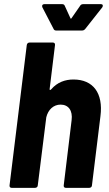

<svg xmlns="http://www.w3.org/2000/svg" viewBox="-20 -905 526 925"><path d="M391 -766 473 -870C478 -878 475 -885 467 -885H381C375 -885 369 -883 366 -877L325 -818C323 -814 320 -814 319 -818L292 -877C290 -883 285 -885 279 -885H193C184 -885 181 -878 184 -870L238 -766C240 -761 244 -758 250 -758H376C382 -758 387 -761 391 -766ZM334 -522C294 -522 256 -509 226 -474C222 -470 219 -471 219 -475L245 -688C246 -695 242 -700 235 -700H122C115 -700 110 -695 109 -688L26 -12C25 -5 29 0 36 0H149C156 0 162 -5 162 -12L203 -340C212 -377 238 -401 272 -401C310 -401 331 -372 325 -326L287 -12C286 -5 290 0 297 0H410C417 0 423 -5 423 -12L464 -346C478 -456 429 -522 334 -522Z"/></svg>

Font: Barlow Semi Condensed
Style: Bold Italic
Weight: 700
Width: 4
Italic angle: -7°
Designer: Jeremy Tribby
Foundry: Tribby Type
Version: Version 1.422;hotconv 1.0.109;makeotfexe 2.5.65596